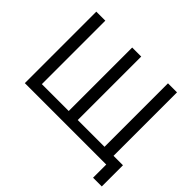

<svg xmlns="http://www.w3.org/2000/svg" viewBox="-180 -957 1339 1339"><g transform="rotate(45 489.5 -287.5)"><path d="M782 0V-705H871V0ZM75 0V-705H164V0ZM123 0V-79H836V0ZM429 0V-705H518V0ZM878 130V0H833V-79H964V130Z"/></g></svg>

Font: TikTok Sans 24pt
Style: Regular
Weight: 400
Version: Version 4.000